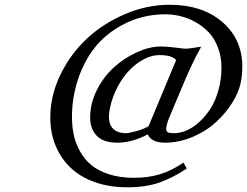

<svg xmlns="http://www.w3.org/2000/svg" viewBox="-20 -630 1041 809"><path d="M657.2 -434.1Q686 -434.1 720.2 -429.4Q754.4 -424.8 762.2 -424.8Q773.9 -424.8 797.4 -428.7Q820.8 -432.6 826.2 -433.1V-430.2Q786.6 -360.4 741.2 -249L695.8 -141.1Q682.1 -109.4 680.2 -87.9Q680.2 -76.2 687.5 -72.5Q694.8 -68.8 713.9 -68.8Q738.8 -68.8 765.9 -80.3Q793 -91.8 819.1 -115.5Q845.2 -139.2 866.2 -171.4Q887.2 -203.6 900.1 -249Q913.1 -294.4 913.1 -345.2Q913.1 -390.1 898.9 -428.2Q884.8 -466.3 861.1 -491.9Q837.4 -517.6 806.4 -535.4Q775.4 -553.2 742.4 -561.5Q709.5 -569.8 675.8 -569.8Q628.9 -569.8 582.5 -558.6Q536.1 -547.4 490 -522Q443.8 -496.6 406 -459.5Q368.2 -422.4 338.4 -366.2Q308.6 -310.1 293.9 -241.2Q283.2 -190.4 283.2 -139.2Q283.2 -98.6 290.5 -63Q297.9 -27.3 316.7 6.8Q335.4 41 364.3 65.2Q393.1 89.4 439 104.2Q484.9 119.1 543.9 119.1Q606.4 119.1 655.5 103.8Q704.6 88.4 752.9 55.2L767.1 80.1Q708.5 119.1 651.4 139.2Q594.2 159.2 516.1 159.2Q440.4 159.2 378.9 137.2Q317.4 115.2 276.6 75.9Q235.8 36.6 213.9 -17.1Q191.9 -70.8 191.9 -134.8Q191.9 -227.5 234.6 -315.4Q277.3 -403.3 346.4 -467.5Q415.5 -531.7 507.3 -570.8Q599.1 -609.9 693.8 -609.9Q833 -609.9 917 -537.1Q1001 -464.4 1001 -349.1Q1001 -313 994.1 -280.8Q985.8 -240.2 958.3 -196.5Q930.7 -152.8 889.9 -115.2Q849.1 -77.6 792 -53.2Q734.9 -28.8 674.8 -28.8Q618.2 -28.8 602.1 -64Q577.6 -49.8 543.2 -39.3Q508.8 -28.8 475.1 -28.8Q415.5 -28.8 387.7 -57.9Q359.9 -86.9 359.9 -134.8Q359.9 -195.3 388.9 -252.2Q418 -309.1 462.2 -348.1Q506.3 -387.2 558.6 -410.6Q610.8 -434.1 657.2 -434.1ZM650.9 -397.9Q620.1 -397.9 587.4 -381.1Q554.7 -364.3 526.4 -335.2Q498 -306.2 475.8 -264.6Q453.6 -223.1 443.8 -176.8Q439 -153.3 439 -140.1Q439 -102.5 458.5 -85.7Q478 -68.8 508.8 -68.8Q523.9 -68.8 554.4 -77.4Q585 -85.9 606 -98.1L668.9 -249L722.2 -377Q705.1 -397.9 650.9 -397.9Z"/></svg>

Font: Linear Smooth
Style: Italic
Weight: 400
Designer: Philipp H. Poll, Flanker
Foundry: Philipp H. Poll, reworked by Flanker
Version: Version 1.061 | FøM Fix